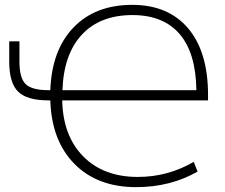

<svg xmlns="http://www.w3.org/2000/svg" viewBox="-20 -760 924 790"><path d="M237 -389H788Q786 -542 719 -620Q652 -698 525 -698Q392 -698 317 -617.5Q242 -537 237 -389ZM187 -389Q193 -554 282.5 -647Q372 -740 524 -740Q672 -740 754 -643.5Q836 -547 836 -369V-347H236Q239 -201 322.5 -116.5Q406 -32 547 -32Q671 -32 777 -94L793 -54Q681 10 540 10Q381 10 286.5 -85.5Q192 -181 187 -347H179Q91 -347 54.5 -383Q18 -419 18 -506V-590H60V-507Q60 -439 85.5 -414Q111 -389 179 -389Z"/></svg>

Font: Mplus 1p Light
Style: Regular
Weight: 300
Version: Version 1.061